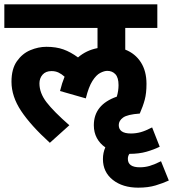

<svg xmlns="http://www.w3.org/2000/svg" viewBox="-20 -642 799 886"><path d="M194 -426Q239 -426 272.5 -414Q306 -402 340 -377Q378 -410 430 -420V-513H0V-622H706V-513H558V-413Q604 -395 630 -354.5Q656 -314 656 -255Q656 -212 648 -182Q640 -152 625 -118H624H625Q568 -114 548 -99.5Q528 -85 528 -65Q528 -26 584 -26Q607 -26 629 -32Q651 -38 682 -54L717 35Q691 48 656.5 58Q622 68 577 68Q570 78 570 91Q570 130 625 130Q649 130 671 123.5Q693 117 723 102L759 191Q733 203 698.5 213.5Q664 224 618 224Q546 224 500.5 188Q455 152 455 92Q455 63 466 38Q441 21 427 -5Q413 -31 413 -64Q413 -159 519 -196Q527 -223 527 -249Q527 -284 512.5 -299.5Q498 -315 475 -315Q461 -315 442.5 -305.5Q424 -296 406.5 -268.5Q389 -241 376 -188L257 -222Q266 -259 278 -288Q265 -300 250.5 -307Q236 -314 218 -314Q191 -314 176.5 -297.5Q162 -281 162 -257Q162 -213 194.5 -170.5Q227 -128 300 -64L210 17Q122 -63 77.5 -130Q33 -197 33 -265Q33 -324 58 -359.5Q83 -395 120 -410.5Q157 -426 194 -426Z"/></svg>

Font: Noto Sans SemiCondensed
Style: Bold
Weight: 700
Width: 4
Designer: Monotype Design Team
Foundry: Monotype Imaging Inc.
Version: Version 2.013; ttfautohint (v1.8.4.7-5d5b)